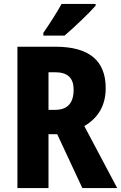

<svg xmlns="http://www.w3.org/2000/svg" viewBox="-20 -950 612 970"><path d="M463 -921V-930H291C267 -886 232 -832 199 -784V-770H306C355 -812 431 -884 463 -921ZM260 -714H68V0H225V-272H269L396 0H572L406 -313C476 -354 514 -417 514 -505C514 -644 430 -714 260 -714ZM258 -585C322 -585 352 -556 352 -497C352 -427 319 -395 258 -395H225V-585Z"/></svg>

Font: Noto Sans Myanmar UI Condensed ExtraBold
Style: Regular
Weight: 800
Width: 3
Designer: Monotype Design Team
Foundry: Monotype Imaging Inc.
Version: Version 2.103